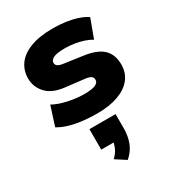

<svg xmlns="http://www.w3.org/2000/svg" viewBox="-198 -629 956 1056"><g transform="rotate(-30 280.0 -100.5)"><path d="M284 11Q233 11 188.5 5.5Q144 0 107.5 -11Q71 -22 43 -39L82 -161Q109 -146 141.5 -136.5Q174 -127 208.5 -122Q243 -117 273 -117Q322 -117 344 -126.5Q366 -136 366 -155Q366 -170 355 -177.5Q344 -185 319 -188L199 -202Q122 -211 85 -251.5Q48 -292 48 -346Q48 -395 75 -433.5Q102 -472 159 -494.5Q216 -517 304 -517Q345 -517 384 -511.5Q423 -506 456 -495Q489 -484 513 -468L469 -349Q449 -362 421.5 -371Q394 -380 364 -384.5Q334 -389 306 -389Q255 -389 233.5 -378.5Q212 -368 212 -351Q212 -337 223 -329.5Q234 -322 258 -319L371 -303Q455 -292 493 -256.5Q531 -221 531 -157Q531 -104 501 -66.5Q471 -29 415.5 -9Q360 11 284 11ZM299 316 234 274Q259 251 270.5 223Q282 195 282 173L318 194H201V64H367V155Q367 203 351.5 243.5Q336 284 299 316Z"/></g></svg>

Font: Nunito Sans 7pt Black
Style: Regular
Weight: 900
Designer: Vernon Adams
Foundry: Vernon Adams
Version: Version 3.101;gftools[0.9.27]